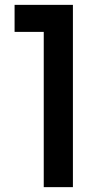

<svg xmlns="http://www.w3.org/2000/svg" viewBox="-20 -770 440 790"><path d="M160 0V-638.8H40V-750H280V0Z"/></svg>

Font: Now Alt Medium
Style: Regular
Weight: 500
Designer: Alfredo Marco Pradil
Foundry: Alfredo Marco Pradil
Version: Version 1.002;PS 001.002;hotconv 1.0.88;makeotf.lib2.5.64775